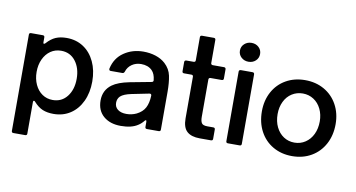

<svg xmlns="http://www.w3.org/2000/svg" viewBox="-89 -1007 2674 1444"><g transform="rotate(10 1248.0 -285.5)"><path d="M596 -280Q596 -195 565 -129Q534 -63 478.5 -26.5Q423 10 350 10Q302 10 267 -4.5Q232 -19 199 -56Q195 -62 189 -62Q187 -62 185 -59Q183 -56 183 -51V190Q183 204 169 204H79Q65 204 65 190V-545Q65 -559 79 -559H169Q183 -559 183 -545V-506Q183 -497 189 -497Q193 -497 199 -503Q232 -540 267 -555Q302 -570 350 -570Q423 -570 478.5 -533.5Q534 -497 565 -431Q596 -365 596 -280ZM171 -280Q171 -226 191 -183Q211 -140 246 -116Q281 -92 326 -92Q395 -92 436 -145Q477 -198 477 -280Q477 -362 436 -415Q395 -468 326 -468Q281 -468 246 -444Q211 -420 191 -377Q171 -334 171 -280Z M682 -152Q682 -230 743 -275Q787 -307 873 -324L1037 -355Q1043 -356 1046.5 -360Q1050 -364 1049 -371Q1044 -419 1020 -443Q989 -474 936 -474Q896 -474 865.5 -453Q835 -432 824 -396Q819 -383 808 -383H718Q711 -383 708 -387.5Q705 -392 706 -399Q724 -481 788.5 -525Q853 -569 937 -569Q987 -569 1030.5 -555Q1074 -541 1105 -513Q1146 -475 1156.5 -424Q1167 -373 1167 -303V-14Q1167 0 1153 0H1063Q1049 0 1049 -14V-52Q1049 -64 1043 -64Q1041 -64 1036 -59Q1016 -34 993 -20Q946 11 864 11Q782 11 732 -32Q682 -75 682 -152ZM967 -102Q1011 -124 1030 -160Q1049 -196 1051 -253Q1051 -260 1047 -263.5Q1043 -267 1036 -266L902 -239Q844 -227 820 -205Q800 -185 800 -155Q800 -122 824.5 -103.5Q849 -85 890 -85Q931 -85 967 -102Z M1466 0Q1401 0 1368 -30Q1335 -60 1335 -129V-447Q1335 -461 1321 -461H1265Q1251 -461 1251 -475V-545Q1251 -551 1254.5 -555Q1258 -559 1265 -559H1321Q1335 -559 1335 -573V-749Q1335 -763 1349 -763H1439Q1453 -763 1453 -749V-573Q1453 -566 1457 -562.5Q1461 -559 1467 -559H1553Q1560 -559 1563.5 -555Q1567 -551 1567 -545V-475Q1567 -461 1553 -461H1467Q1461 -461 1457 -457.5Q1453 -454 1453 -447V-162Q1453 -130 1463 -114.5Q1473 -99 1507 -99H1552Q1566 -99 1566 -85V-14Q1566 0 1552 0Z M1681 0Q1667 0 1667 -14V-545Q1667 -551 1670.5 -555Q1674 -559 1681 -559H1771Q1778 -559 1781.5 -555Q1785 -551 1785 -545V-14Q1785 0 1771 0ZM1649 -703Q1649 -734 1671.5 -754.5Q1694 -775 1726 -775Q1759 -775 1781 -754.5Q1803 -734 1803 -703Q1803 -672 1781 -651.5Q1759 -631 1726 -631Q1694 -631 1671.5 -651.5Q1649 -672 1649 -703Z M1891 -282Q1891 -365 1926.5 -430.5Q1962 -496 2026 -532.5Q2090 -569 2172 -569Q2254 -569 2318 -532.5Q2382 -496 2418 -430.5Q2454 -365 2454 -282Q2454 -197 2418.5 -130.5Q2383 -64 2319 -26.5Q2255 11 2172 11Q2090 11 2026 -26Q1962 -63 1926.5 -129.5Q1891 -196 1891 -282ZM2333 -282Q2333 -334 2312.5 -376.5Q2292 -419 2255 -443Q2218 -467 2172 -467Q2126 -467 2089 -443.5Q2052 -420 2031.5 -377.5Q2011 -335 2011 -282Q2011 -226 2032 -183Q2053 -140 2089.5 -116Q2126 -92 2172 -92Q2218 -92 2255 -116.5Q2292 -141 2312.5 -184Q2333 -227 2333 -282Z"/></g></svg>

Font: Open Sauce Two SemiBold
Style: Regular
Weight: 600
Designer: Alfredo Marco Pradil
Foundry: Creative Sauce Fz LLC
Version: Version 1.477